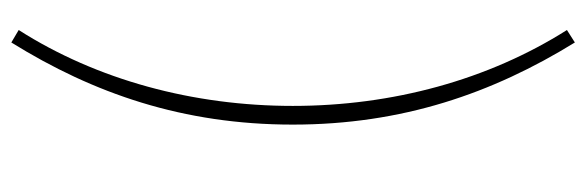

<svg xmlns="http://www.w3.org/2000/svg" viewBox="-368 -476 1035 339"><g transform="rotate(90 149.5 -306.5)"><path d="M55 191C145 46 200 -112 200 -306C200 -499 145 -658 55 -804L33 -790C121 -651 167 -482 167 -306C167 -130 121 40 33 178Z"/></g></svg>

Font: Source Han Sans JP VF
Style: Regular
Weight: 250
Designer: Ryoko NISHIZUKA 西塚涼子 (kana, bopomofo & ideographs); Paul D. Hunt (Latin, Greek & Cyrillic); Sandoll Communications 산돌커뮤니
Foundry: Adobe
Version: Version 2.004;hotconv 1.0.118;makeotfexe 2.5.65603